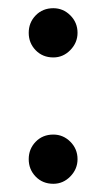

<svg xmlns="http://www.w3.org/2000/svg" viewBox="-20 -442 259 468"><path d="M110 -114Q134 -114 151.5 -96.5Q169 -79 169 -54Q169 -30 151.5 -12Q134 6 110 6Q84 6 67 -11.5Q50 -29 50 -54Q50 -79 67 -96.5Q84 -114 110 -114ZM110 -422Q134 -422 151.5 -404.5Q169 -387 169 -362Q169 -338 151.5 -320Q134 -302 110 -302Q84 -302 67 -319.5Q50 -337 50 -362Q50 -387 67 -404.5Q84 -422 110 -422Z"/></svg>

Font: AkaAcidDosis
Style: SemiBold
Weight: 600
Designer: Edgar Tolentino, Pablo Impallari, Igino Marini, Cyberella
Foundry: Edgar Tolentino, Pablo Impallari, Igino Marini, Cyberella
Version: Version 1.007